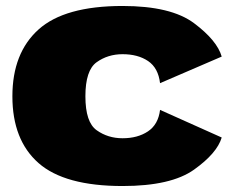

<svg xmlns="http://www.w3.org/2000/svg" viewBox="-20 -617 800 643"><path d="M390.5 6Q553 6 630 -49Q707 -104 722.5 -156.5L516 -249Q510 -200 475.5 -177Q441 -154 390.5 -154Q341.5 -154 303.8 -180.8Q266 -207.5 266 -294.5Q266 -381.5 303.5 -408.5Q341 -435.5 390.5 -435.5Q442 -435.5 476 -412.5Q510 -389.5 516 -338.5L722.5 -427.5Q707 -481.5 630 -539.2Q553 -597 390.5 -597Q196.5 -597 109 -518.2Q21.5 -439.5 21.5 -294.5Q21.5 -148 109 -71Q196.5 6 390.5 6Z"/></svg>

Font: Anybody SemiExpanded Black
Style: Regular
Weight: 900
Width: 6
Version: Version 1.113;gftools[0.9.25]